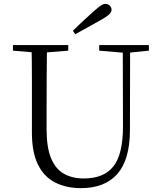

<svg xmlns="http://www.w3.org/2000/svg" viewBox="-20 -958 832 993"><path d="M357 -799Q384 -826 412 -851.5Q440 -877 465 -900Q488 -920 501 -929Q514 -938 525 -938Q538 -938 547.5 -929Q557 -920 557 -908Q557 -896 545.5 -884.5Q534 -873 504 -856Q471 -837 437 -818.5Q403 -800 369 -781ZM399 15Q323 15 265.5 -14Q208 -43 176.5 -106.5Q145 -170 145 -273V-389Q145 -474 145 -558Q145 -642 143 -725H223Q222 -643 221.5 -559Q221 -475 221 -389V-288Q221 -196 244 -140Q267 -84 310.5 -59.5Q354 -35 413 -35Q517 -35 566.5 -97.5Q616 -160 616 -304L615 -725H653L652 -281Q651 -131 586.5 -58Q522 15 399 15ZM47 -696V-725H333V-696L197 -685H177ZM493 -696V-725H750V-696L641 -685H622Z"/></svg>

Font: Noto Serif KR ExtraLight Light
Style: Regular
Weight: 300
Version: Version 2.003-H1;hotconv 1.1.1;makeotfexe 2.6.0